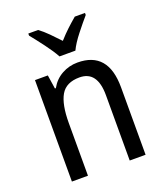

<svg xmlns="http://www.w3.org/2000/svg" viewBox="-140 -860 818 955"><g transform="rotate(-20 268.5 -383.0)"><path d="M369 -766Q343 -744 320.5 -723Q298 -702 272 -673Q248 -699 223 -724Q198 -749 175 -766H123V-755Q149 -723 180.5 -681Q212 -639 230 -606H314Q330 -640 363.5 -682.5Q397 -725 423 -755V-766ZM159 -464H154L143 -537H75V0H160V-279Q160 -377 188 -425.5Q216 -474 287 -474Q381 -474 381 -346V0H465V-357Q465 -547 303 -547Q258 -547 219.5 -525.5Q181 -504 159 -464Z"/></g></svg>

Font: Noto Sans UI SemiCondensed
Style: Regular
Weight: 400
Width: 4
Designer: Monotype Design Team
Foundry: Monotype Imaging Inc.
Version: 1.001